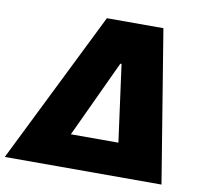

<svg xmlns="http://www.w3.org/2000/svg" viewBox="-106 -816 974 905"><g transform="rotate(10 381.0 -364.0)"><path d="M-26.4 0 334 -727.5H604.5L723.6 0ZM261.7 -159.2H489.3L439.5 -527.3H433.6Z"/></g></svg>

Font: Inter 17pt Black
Style: Italic
Weight: 900
Italic angle: -9.3988°
Version: Version 4.001;git-66647c0bb